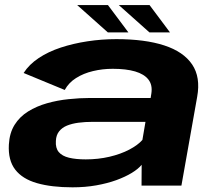

<svg xmlns="http://www.w3.org/2000/svg" viewBox="-20 -754 885 780"><path d="M274.5 7Q326 7 371 -1Q416 -9 452.5 -22.2Q489 -35.5 515.2 -51.5Q541.5 -67.5 555.5 -84.5L555 0H717L781 -360.5Q795.5 -440.5 760.5 -492.2Q725.5 -544 647.2 -569.5Q569 -595 452.5 -595Q393 -595 335.5 -586.2Q278 -577.5 227 -560.8Q176 -544 137 -518Q98 -492 76 -457.5L243 -388.5Q259 -418 289 -437Q319 -456 357.8 -465.2Q396.5 -474.5 438 -474.5Q492 -474.5 528.8 -463.8Q565.5 -453 582.8 -431Q600 -409 595 -375L592 -356H347Q304.5 -356 258.8 -351.2Q213 -346.5 170.8 -334.5Q128.5 -322.5 94.2 -301.2Q60 -280 39.2 -246.8Q18.5 -213.5 16 -166.5Q12.5 -103 41.8 -65Q71 -27 130.2 -10Q189.5 7 274.5 7ZM328.5 -106.5Q288.5 -106.5 260.5 -113.2Q232.5 -120 218.8 -136.2Q205 -152.5 207 -181.5Q208 -205 220 -220.2Q232 -235.5 252.2 -243.8Q272.5 -252 299 -255.5Q325.5 -259 356.5 -259H571L558.5 -185.5Q540 -164.5 505.2 -146.2Q470.5 -128 424.8 -117.2Q379 -106.5 328.5 -106.5ZM587 -622.5H670.5L587.5 -733.5H462.5ZM418 -622.5H501.5L418.5 -733.5H293.5Z"/></svg>

Font: Anybody Expanded
Style: Bold Italic
Weight: 700
Width: 7
Italic angle: -10°
Version: Version 1.113;gftools[0.9.25]